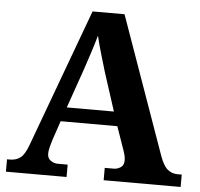

<svg xmlns="http://www.w3.org/2000/svg" viewBox="-51 -767 856 820"><g transform="rotate(5 376.5 -357.0)"><path d="M4 0V-53H16Q43 -53 61.5 -67Q80 -81 96 -126L313 -714H450L659 -125Q674 -83 692.5 -68Q711 -53 735 -53H753V0H423V-53H462Q477 -53 491 -62Q505 -71 505 -92Q505 -104 502 -115.5Q499 -127 496 -135L461 -235H218L189 -149Q185 -137 181 -120.5Q177 -104 177 -92Q177 -73 191 -63Q205 -53 222 -53H264V0ZM239 -296H441L388 -460Q378 -494 365.5 -536Q353 -578 345 -613Q336 -581 323 -540.5Q310 -500 298 -465Z"/></g></svg>

Font: Noto Serif NP Hmong
Style: Regular
Weight: 400
Designer: Dalton Maag Ltd
Foundry: Dalton Maag Ltd
Version: Version 1.001